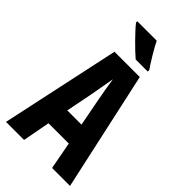

<svg xmlns="http://www.w3.org/2000/svg" viewBox="-280 -1010 1090 1090"><g transform="rotate(45 265.0 -465.5)"><path d="M278 -771H375V-783C352 -816 308 -888 287 -931H131V-921C159 -884 240 -803 278 -771ZM8 0H153L184 -165H347L378 0H522L365 -717H162ZM240 -454C247 -496 259 -557 266 -600C272 -557 283 -497 291 -454L322 -292H208Z"/></g></svg>

Font: Noto Sans Mono Condensed ExtraBold
Style: Regular
Weight: 800
Width: 3
Designer: Monotype Design Team
Foundry: Monotype Imaging Inc.
Version: Version 2.014